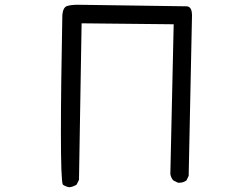

<svg xmlns="http://www.w3.org/2000/svg" viewBox="-20 -762 1040 807"><path d="M272 25Q257 23 244 14Q236 -4 236 -208Q236 -384 242 -699Q245 -731 261.5 -736.5Q278 -742 308 -742Q741 -736 764 -735.5Q787 -735 787 -697L773 -23L764 -4Q751 6 734 6H728L708 -4Q698 -16 696 -31L710 -660L323 -664L312 -6L302 14Q288 23 272 25Z"/></svg>

Font: Xiaolai SC
Style: Regular
Weight: 400
Designer: Nozomi Seto 瀬戸のぞみ
Version: Version 3.11;December 4, 2020;FontCreator 13.0.0.2613 64-bit